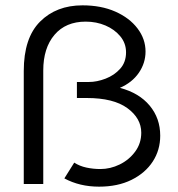

<svg xmlns="http://www.w3.org/2000/svg" viewBox="-20 -689 665 719"><path d="M351 10Q278 10 221 -21L258 -80Q278 -67 303.5 -61.5Q329 -56 356 -56Q393 -56 428 -73Q463 -90 486 -121Q509 -152 509 -192Q509 -246 457 -284Q405 -322 305 -322H268V-382H313Q343 -382 375.5 -394.5Q408 -407 430 -431.5Q452 -456 452 -493Q452 -527 430.5 -553Q409 -579 375 -593.5Q341 -608 301 -608Q226 -608 184 -558.5Q142 -509 142 -425V0H69V-423Q69 -547 130 -608Q191 -669 289 -669Q359 -669 412 -645.5Q465 -622 495 -582.5Q525 -543 525 -496Q525 -453 500 -416.5Q475 -380 429 -360Q501 -341 540.5 -293.5Q580 -246 580 -181Q580 -127 552 -84Q524 -41 472.5 -15.5Q421 10 351 10Z"/></svg>

Font: Inconsolata Expanded
Style: Regular
Weight: 400
Width: 7
Monospace: yes
Designer: Raph Levien, Cyreal, Brenton Simpson
Foundry: Raph Levien, Cyreal, Google
Version: Version 3.100; ttfautohint (v1.8.4.7-5d5b)